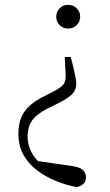

<svg xmlns="http://www.w3.org/2000/svg" viewBox="-20 -542 455 795"><path d="M262.2 -522Q283.7 -522 297.9 -507.3Q312 -492.7 312 -473.1Q312 -452.6 297.9 -438.2Q283.7 -423.8 262.2 -423.8Q240.2 -423.8 226.6 -438.2Q212.9 -452.6 212.9 -473.1Q212.9 -492.7 226.6 -507.3Q240.2 -522 262.2 -522ZM56.2 12.2Q56.2 -43.5 80.8 -78.9Q105.5 -114.3 154.8 -139.2L191.9 -158.2Q228.5 -176.8 240.7 -189.9Q252.9 -203.1 252 -230L248 -306.2H272.9L283.2 -266.1Q289.1 -238.3 292.5 -222.9Q295.9 -207.5 295.9 -194.8Q295.9 -169.4 278.6 -151.9Q261.2 -134.3 215.8 -111.8L172.9 -90.8Q127.9 -66.4 111.1 -40.5Q94.2 -14.6 94.2 24.9Q95.7 82 137.2 125L282.2 146Q313.5 151.4 324.7 163.3Q335.9 175.3 335.9 191.9Q335.9 209.5 325.7 219Q315.4 228.5 297.9 232.9Q254.4 224.6 211.7 207.3Q168.9 189.9 133.5 163.3Q98.1 136.7 77.1 99.1Q56.2 61.5 56.2 12.2Z"/></svg>

Font: Source Han Serif TW ExtraLight
Style: Regular
Weight: 250
Designer: Ryoko NISHIZUKA Ë•øÂ°öÊ∂ºÂ≠ê (kana & ideographs); Frank Grie√ühammer (Latin, Greek & Cyrillic); Wenlong ZHANG Âº†ÊñáÈæô 
Foundry: Adobe
Version: Version 2.003;hotconv 1.1.1;makeotfexe 2.6.0